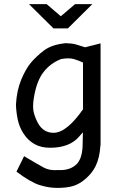

<svg xmlns="http://www.w3.org/2000/svg" viewBox="-20 -710 590 934"><path d="M144.5 -232.9Q137.2 -187.5 144.8 -160.6Q152.3 -133.8 164.8 -111.1Q177.2 -88.4 196 -76.2Q214.8 -64 240.2 -64Q272.5 -64 308.3 -92.8Q344.2 -121.6 383.8 -178.2V-405.8Q364.3 -415 340.3 -422.4Q316.4 -429.7 277.8 -422.9Q226.1 -403.3 191.9 -359.6Q157.7 -315.9 144.5 -232.9ZM469.2 -3.4Q469.2 -2.4 468.3 -1.5Q465.3 55.7 445.3 97.7Q428.7 131.3 398.2 158.2Q367.7 185.1 336.4 194.6Q305.2 204.1 258.3 204.1Q217.3 204.1 173.1 190.4Q128.9 176.8 60.1 125L97.2 49.8Q167 91.3 194.3 106Q221.7 120.6 263.2 117.2Q315.4 120.1 347.4 93.5Q379.4 66.9 381.8 0L383.3 -66.4Q374.5 -57.1 365.2 -45.9Q318.8 8.8 223.1 8.8Q180.2 8.8 148.4 -8.8Q116.7 -26.4 95.5 -58.6Q74.2 -90.8 66.4 -128.2Q58.6 -165.5 57.6 -201.2Q61.5 -270 83 -321.8Q104.5 -373.5 129.6 -404.1Q154.8 -434.6 193.1 -463.9Q231.4 -493.2 299.8 -500Q332.5 -499 349.6 -493.7Q366.7 -488.3 394 -480L469.2 -499ZM240.2 -571.8 121.1 -689.9H207L275.9 -630.9L345.2 -689.9H429.2L310.1 -571.8ZM0 -490.2Z"/></svg>

Font: Code New Roman
Style: Regular
Weight: 400
Monospace: yes
Designer: Sam Radian
Foundry: Code New Roman
Version: Version 2.00 November 29, 2014